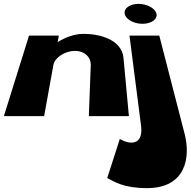

<svg xmlns="http://www.w3.org/2000/svg" viewBox="-26 -600 985 992"><path d="M690 -580C733 -580 774 -558 782 -531C790 -502 758 -477 710 -477C663 -477 621 -502 618 -531C614 -558 647 -580 690 -580ZM703 51C710 109 690 137 652 137C624 137 593 118 593 118L528 320C564 338 611 372 733 372C936 372 959 211 928 92L797 -416H643ZM124 -416H278L272 -383H273C313 -408 359 -425 407 -425C488 -425 603 -396 612 -301L640 0H433L443 -265C444 -303 413 -337 360 -337C311 -337 257 -303 250 -265L202 0H-6Z"/></svg>

Font: Hussar Milosc
Style: Bold
Weight: 700
Foundry: Cannot Into Space Fonts
Version: Version 1.02